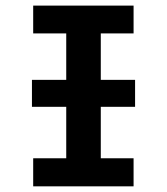

<svg xmlns="http://www.w3.org/2000/svg" viewBox="-20 -658 590 678"><path d="M451.7 0H97.2V-99.1H213.9V-540H97.2V-638.2H451.7V-540H335.9V-99.1H451.7ZM92.8 -376H457V-280.8H92.8Z"/></svg>

Font: Code New Roman
Style: Bold
Weight: 700
Monospace: yes
Designer: Sam Radian
Foundry: Code New Roman
Version: Version 1.508 October 19, 2014